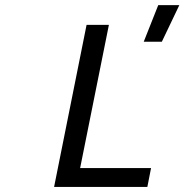

<svg xmlns="http://www.w3.org/2000/svg" viewBox="-149 -736 726 756"><path d="M431.2 0H64L191.9 -638.2H279.8L166.5 -74.2H445.8ZM557.1 -715.8 488.3 -571.8H417L474.1 -715.8ZM-128.9 -490.2Z"/></svg>

Font: Code New Roman
Style: Italic
Weight: 400
Italic angle: -11°
Monospace: yes
Designer: Sam Radian
Foundry: Code New Roman
Version: Version 1.508 October 19, 2014